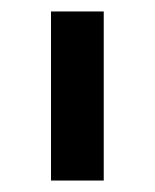

<svg xmlns="http://www.w3.org/2000/svg" viewBox="-20 -760 270 335"><path d="M69 -445V-740H161V-445Z"/></svg>

Font: IBM Plex Sans Condensed Medium
Style: Regular
Weight: 500
Width: 3
Designer: Mike Abbink, Paul van der Laan, Pieter van Rosmalen
Foundry: Bold Monday
Version: Version 1.3